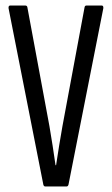

<svg xmlns="http://www.w3.org/2000/svg" viewBox="-20 -675 405 695"><path d="M144 0Q139 0 137 -6L11 -645Q10 -655 17 -655H71Q78 -655 79 -649L159 -218Q165 -183 170.5 -147.5Q176 -112 181 -77H183Q188 -112 194 -147.5Q200 -183 206 -218L286 -648Q287 -655 293 -655H348Q355 -655 354 -645L228 -7Q226 0 221 0Z"/></svg>

Font: Sofia Sans Extra Condensed
Style: Regular
Weight: 400
Designer: Botio Nikoltchev, Ani Petrova
Foundry: lettersoup
Version: Version 4.101